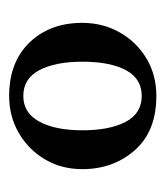

<svg xmlns="http://www.w3.org/2000/svg" viewBox="9 -734 362 420"><g transform="rotate(-90 190.0 -524.0)"><path d="M190 -363Q113 -363 71.5 -410Q30 -457 30 -525Q30 -570 51 -606Q72 -642 108.5 -663.5Q145 -685 190 -685Q264 -685 307 -640.5Q350 -596 350 -525Q350 -480 329 -443Q308 -406 272 -384.5Q236 -363 190 -363ZM190 -395Q228 -395 246.5 -429.5Q265 -464 265 -525Q265 -584 246.5 -619Q228 -654 190 -654Q153 -654 134 -619Q115 -584 115 -525Q115 -465 133.5 -430Q152 -395 190 -395Z"/></g></svg>

Font: Gulzar
Style: Regular
Weight: 400
Designer: Borna Izadpanah, Alice Savoie, Simon Cozens, Fiona Ross
Version: Version 1.000;[7b34f74]; ttfautohint (v1.8.4)